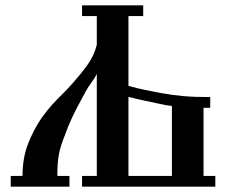

<svg xmlns="http://www.w3.org/2000/svg" viewBox="-20 -696 843 716"><path d="M286 0V-40H341V-420Q333 -404 321.5 -389Q310 -374 299 -354Q279 -317 265 -290.5Q251 -264 235 -226Q222 -193 212.5 -167Q203 -141 198.5 -113.5Q194 -86 194 -49V-40H239V0H20V-40H64Q64 -107 84.5 -159.5Q105 -212 135 -256Q155 -284 173.5 -304.5Q192 -325 212 -344.5Q232 -364 254 -389Q284 -423 307.5 -456Q331 -489 341 -529V-636H286V-676H514V-636H459V-376Q493 -366 519.5 -361Q546 -356 580 -349Q624 -341 665 -337.5Q706 -334 764 -334V-294H739V-40H783V0ZM621 -40V-301Q609 -302 597.5 -304Q586 -306 574 -309Q541 -316 515 -321.5Q489 -327 459 -335V-40Z"/></svg>

Font: Triodion
Style: Regular
Weight: 400
Version: Version 1.201; ttfautohint (v1.8.4.7-5d5b)